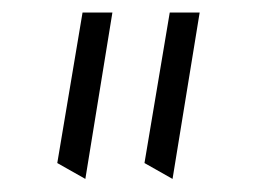

<svg xmlns="http://www.w3.org/2000/svg" viewBox="-20 -779 402 301"><path d="M250.5 -498.5 206.5 -523.4 246.1 -759.3H293ZM113.8 -498.5 69.8 -523.4 109.4 -759.3H156.2Z"/></svg>

Font: Pinar DS4-Regular
Style: Regular
Weight: 400
Designer: Amin Abedi
Version: Version 2.000